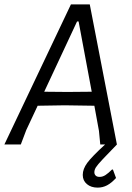

<svg xmlns="http://www.w3.org/2000/svg" viewBox="-34 -660 602 877"><path d="M500 0H424L418 -62L397 -177L261 -179L138 -177L86 -66L61 0H-14L290 -640H376ZM385 -241 325 -562H318L168 -241L274 -240ZM397 127Q397 136 403 142Q409 148 421 148Q435 148 448 139.5Q461 131 478 114L482 115L496 153Q475 176 455 186.5Q435 197 412 197Q382 197 363 181Q344 165 344 139Q344 112 364.5 84Q385 56 446 0H500Q461 40 436 66.5Q411 93 404 104.5Q397 116 397 127Z"/></svg>

Font: Alegreya Sans SC
Style: Italic
Weight: 400
Italic angle: -7°
Designer: Juan Pablo del Peral
Foundry: Huerta Tipografica
Version: Version 2.008; ttfautohint (v1.6)